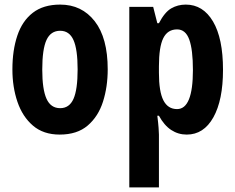

<svg xmlns="http://www.w3.org/2000/svg" viewBox="-20 -576 1024 836"><path d="M449 -274Q449 -198 428.5 -133.5Q408 -69 362 -29.5Q316 10 240 10Q169 10 123.5 -29Q78 -68 56 -132.5Q34 -197 34 -274Q34 -357 55.5 -421Q77 -485 123 -520.5Q169 -556 242 -556Q336 -556 392.5 -483.5Q449 -411 449 -274ZM164 -273Q164 -187 182.5 -146Q201 -105 242 -105Q282 -105 300 -145.5Q318 -186 318 -274Q318 -361 300 -401.5Q282 -442 242 -442Q201 -442 182.5 -402Q164 -362 164 -273Z M789 -556Q864 -556 907.5 -482.5Q951 -409 951 -272Q951 -140 909 -65Q867 10 793 10Q756 10 725.5 -10Q695 -30 672 -72H665Q669 -40 670.5 -19.5Q672 1 672 10V240H543V-546H647L665 -475H672Q697 -523 725.5 -539.5Q754 -556 789 -556ZM751 -448Q710 -448 691 -410Q672 -372 672 -287V-259Q672 -177 691.5 -139Q711 -101 751 -101Q820 -101 820 -271Q820 -360 804 -404Q788 -448 751 -448Z"/></svg>

Font: Noto Sans Gujarati ExtraCondensed
Style: Bold
Weight: 700
Width: 2
Designer: Jelle Bosma - Monotype Design Team, Universal Thirst
Foundry: Monotype Imaging Inc.
Version: Version 2.106; ttfautohint (v1.8.4.7-5d5b)